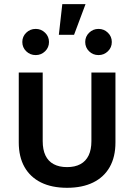

<svg xmlns="http://www.w3.org/2000/svg" viewBox="-20 -895 645 924"><path d="M302.7 8.8Q229.5 8.8 177.5 -16.8Q125.5 -42.5 97.9 -91.3Q70.3 -140.1 70.3 -209.5V-545.9H185.5V-215.8Q185.5 -174.8 198.7 -147Q211.9 -119.1 238.3 -105Q264.6 -90.8 302.7 -90.8Q340.8 -90.8 366.9 -105Q393.1 -119.1 406.5 -147Q419.9 -174.8 419.9 -215.8V-545.9H535.6V-209.5Q535.6 -140.1 508.1 -91.3Q480.5 -42.5 428.2 -16.8Q376 8.8 302.7 8.8ZM454.1 -629.9Q427.2 -629.9 408.7 -648.2Q390.1 -666.5 390.1 -692.9Q390.1 -719.2 408.9 -737.5Q427.7 -755.9 454.1 -755.9Q480.5 -755.9 499.3 -737.5Q518.1 -719.2 518.1 -692.9Q518.1 -666.5 499.3 -648.2Q480.5 -629.9 454.1 -629.9ZM151.9 -629.9Q125 -629.9 106.2 -648.2Q87.4 -666.5 87.4 -692.9Q87.4 -719.2 106.2 -737.5Q125 -755.9 151.9 -755.9Q178.2 -755.9 197 -737.5Q215.8 -719.2 215.8 -692.9Q215.8 -666.5 197 -648.2Q178.2 -629.9 151.9 -629.9ZM263.2 -727.5 279.8 -875H391.6L336.4 -727.5Z"/></svg>

Font: Inter
Style: 540
Weight: 540
Designer: Rasmus Andersson
Foundry: rsms
Version: Version 4.001;git-66647c0bb